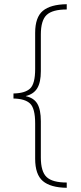

<svg xmlns="http://www.w3.org/2000/svg" viewBox="-20 -734 383 912"><path d="M297 158Q220 157 183.5 126Q147 95 147 20V-148Q147 -219 123 -242Q99 -265 44 -266V-290Q99 -291 123 -313.5Q147 -336 147 -406V-578Q147 -652 183.5 -682.5Q220 -713 297 -714V-689Q229 -689 201.5 -663Q174 -637 174 -570V-396Q174 -343 157 -315Q140 -287 103 -278V-277Q141 -269 157.5 -241Q174 -213 174 -158V14Q174 81 201.5 107Q229 133 297 133Z"/></svg>

Font: Noto Sans Myanmar Condensed Thin
Style: Regular
Weight: 100
Width: 3
Designer: Monotype Design Team
Foundry: Monotype Imaging Inc.
Version: Version 2.107; ttfautohint (v1.8.4.7-5d5b)